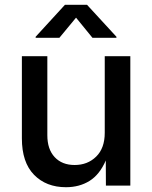

<svg xmlns="http://www.w3.org/2000/svg" viewBox="-20 -783 642 810"><path d="M258.3 6.8Q174.8 6.8 123.5 -45.7Q72.3 -98.1 72.3 -199.2V-545.9H179.7V-212.4Q179.7 -153.3 210.7 -120.1Q241.7 -86.9 294.9 -86.9Q349.6 -86.9 385.7 -122.3Q421.9 -157.7 421.9 -222.7V-545.9H529.8V0H426.8L426.3 -106Q400.4 -46.4 357.7 -19.8Q314.9 6.8 258.3 6.8ZM230.5 -623.5H130.4V-627.9L253.9 -762.7H347.2L471.2 -627.9V-623.5H370.1L300.8 -708.5Z"/></svg>

Font: Inter Medium
Style: Regular
Weight: 500
Designer: Rasmus Andersson
Foundry: rsms
Version: Version 4.001;git-9221beed3